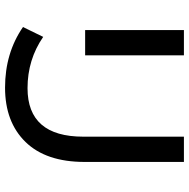

<svg xmlns="http://www.w3.org/2000/svg" viewBox="-14 -726 748 760"><g transform="rotate(90 360.0 -346.0)"><path d="M327 8Q190 8 87 -63L126 -143Q216 -81 329 -81Q521 -81 521 -302V-700H621V-307Q621 -154 542 -73Q463 8 327 8ZM199 -309H99V-700H199Z"/></g></svg>

Font: false
Style: Regular
Weight: 500
Designer: Julieta Ulanovsky
Foundry: Julieta Ulanovsky
Version: Version 7.222;hotconv 1.0.109;makeotfexe 2.5.65596